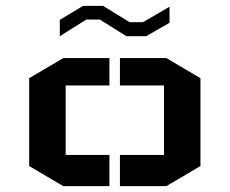

<svg xmlns="http://www.w3.org/2000/svg" viewBox="-20 -639 787 658"><path d="M80 -371 197 -440H355V-346H205V-108H355V-1H197L80 -70ZM667 -371 550 -440H391V-346H542V-108H391V-1H550L667 -70ZM561 -616V-561L481 -515H413L322 -572H276L185 -515V-571L265 -619H333L424 -563H470L561 -616Z"/></svg>

Font: Wallpoet
Style: Regular
Weight: 400
Designer: Lars Berggren
Foundry: Lars Berggren
Version: Version 1.000